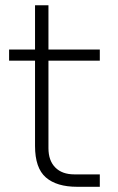

<svg xmlns="http://www.w3.org/2000/svg" viewBox="-20 -716 457 741"><path d="M365.2 4.9H277.8Q198.7 4.9 157 -31.2Q115.2 -67.4 115.2 -152.8V-481.9H15.1V-524.9H115.2V-695.8H167V-524.9H365.2V-481.9H167V-144Q167 -96.2 193.4 -69.6Q219.7 -43 267.1 -43H365.2Z"/></svg>

Font: Sora ExtraLight
Style: Regular
Weight: 200
Designer: Jonathan Barnbrook, Julián Moncada
Foundry: Barnbrook Fonts
Version: Version 2.000